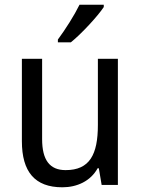

<svg xmlns="http://www.w3.org/2000/svg" viewBox="-20 -786 599 816"><path d="M421 -756V-766H318C296 -721 258 -661 226 -618V-606H281C326 -642 396 -718 421 -756ZM481 -536H396V-255C396 -129 361 -63 259 -63C191 -63 159 -106 159 -195V-536H73V-186C73 -56 128 10 245 10C307 10 365 -16 395 -71H400L412 0H481Z"/></svg>

Font: Noto Sans Malayalam SemiCondensed
Style: Regular
Weight: 400
Width: 4
Designer: Jelle Bosma - Monotype Design Team
Foundry: Monotype Imaging Inc.
Version: Version 2.104